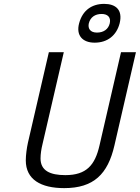

<svg xmlns="http://www.w3.org/2000/svg" viewBox="-20 -961 721 990"><path d="M232 -692 124 -225C118 -198 113 -161 113 -134C113 -35 191 9 311 9C463 9 536 -63 570 -211L681 -692H604L493 -211C470 -110 426 -58 317 -58C238 -58 189 -81 189 -144C189 -166 193 -193 199 -217L309 -692ZM438 -841C446 -872 470 -889 504 -889C534 -889 553 -873 546 -841C539 -811 515 -793 480 -793C445 -793 432 -814 438 -841ZM597 -841C614 -911 576 -941 517 -941C455 -941 406 -909 388 -841C371 -778 406 -741 468 -741C535 -741 581 -779 597 -841Z"/></svg>

Font: RazerF5
Style: Italic
Weight: 400
Foundry: Razer Inc.
Version: Version 2